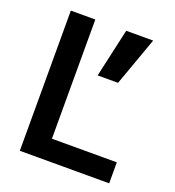

<svg xmlns="http://www.w3.org/2000/svg" viewBox="-130 -813 833 915"><g transform="rotate(20 286.5 -355.5)"><path d="M402.3 -464.4 490.7 -710.9H354L298.8 -464.4ZM526.4 0V-106.4H197.3V-710.9H73.2V0Z"/></g></svg>

Font: Ride
Style: Bold
Weight: 700
Version: Version 3.000